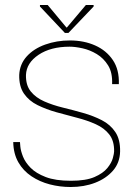

<svg xmlns="http://www.w3.org/2000/svg" viewBox="-20 -735 536 769"><path d="M263 14Q220 14 179.5 3.5Q139 -7 106 -29Q73 -51 53.5 -85Q34 -119 33 -166H60Q60 -164 61.5 -147.5Q63 -131 72 -108Q81 -85 102.5 -63Q124 -41 163 -26Q202 -11 264 -11Q324 -11 358.5 -26Q393 -41 410 -62Q427 -83 432 -102Q437 -121 437 -128Q438 -170 418 -196Q398 -222 363.5 -237.5Q329 -253 288 -263.5Q247 -274 206 -285.5Q165 -297 130.5 -314Q96 -331 76 -360Q56 -389 57 -435Q59 -478 87 -509Q115 -540 161 -556.5Q207 -573 260 -573Q316 -573 361 -553Q406 -533 432 -494.5Q458 -456 456 -398H429Q431 -444 413 -473Q395 -502 367.5 -518.5Q340 -535 310.5 -541.5Q281 -548 259 -548Q183 -548 134.5 -515.5Q86 -483 84 -435Q83 -394 103 -369Q123 -344 157 -329Q191 -314 232 -304Q273 -294 313.5 -282.5Q354 -271 388 -253.5Q422 -236 442 -206Q462 -176 461 -128Q460 -83 432.5 -51.5Q405 -20 361 -3Q317 14 263 14ZM240 -603 140 -709V-715H171L246 -625H248L324 -715H355V-709L254 -603Z"/></svg>

Font: Darker Grotesque Light Light
Style: Regular
Weight: 300
Version: Version 1.000;gftools[0.9.28]